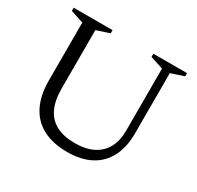

<svg xmlns="http://www.w3.org/2000/svg" viewBox="-147 -839 1043 1018"><g transform="rotate(30 374.5 -330.0)"><path d="M594 -244.5V-624.5L515 -650.5V-670H721V-650.5L642 -624.5V-254.5Q642 -170.5 611.2 -111.2Q580.5 -52 521.8 -21Q463 10 379 10Q291.5 10 230.5 -21.8Q169.5 -53.5 137.8 -116.2Q106 -179 106 -271.5V-624.5L27 -650.5V-670H265V-650.5L186 -624.5V-267Q186 -194.5 208.8 -146.5Q231.5 -98.5 277 -74.8Q322.5 -51 390.5 -51Q456.5 -51 501.8 -73.8Q547 -96.5 570.5 -139.8Q594 -183 594 -244.5Z"/></g></svg>

Font: Newsreader 16pt
Style: Regular
Weight: 400
Designer: Hugues Gentile
Foundry: Production Type
Version: Version 1.003